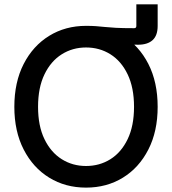

<svg xmlns="http://www.w3.org/2000/svg" viewBox="-20 -858 797 889"><path d="M378.4 -662.6V-738.3Q406.2 -738.3 425.3 -736.8Q444.3 -735.4 464.6 -733.2Q484.9 -731 516.6 -729.2Q548.3 -727.5 601.1 -727.5Q611.3 -727.5 611.3 -737.8V-837.9H710V-737.8Q710 -693.4 686.5 -672.1Q663.1 -650.9 619.1 -650.9Q597.7 -650.9 578.6 -652.6Q559.6 -654.3 535.2 -656.7Q510.7 -659.2 473.6 -660.9Q436.5 -662.6 378.4 -662.6ZM378.4 10.7Q282.7 10.7 207.8 -35.4Q132.8 -81.5 89.6 -165.8Q46.4 -250 46.4 -363.3Q46.4 -477.5 89.6 -561.8Q132.8 -646 207.8 -692.1Q282.7 -738.3 378.4 -738.3Q474.1 -738.3 549.1 -692.1Q624 -646 667 -561.8Q710 -477.5 710 -363.3Q710 -250 667 -165.8Q624 -81.5 549.1 -35.4Q474.1 10.7 378.4 10.7ZM378.4 -89.4Q440.9 -89.4 491.2 -120.8Q541.5 -152.3 571 -213.6Q600.6 -274.9 600.6 -363.3Q600.6 -452.1 571 -513.7Q541.5 -575.2 491.2 -606.7Q440.9 -638.2 378.4 -638.2Q315.9 -638.2 265.6 -606.4Q215.3 -574.7 185.8 -513.4Q156.2 -452.1 156.2 -363.3Q156.2 -274.9 185.8 -213.9Q215.3 -152.8 265.6 -121.1Q315.9 -89.4 378.4 -89.4Z"/></svg>

Font: Inter 24pt Medium
Style: Regular
Weight: 500
Designer: Rasmus Andersson
Foundry: rsms
Version: Version 4.001;git-66647c0bb